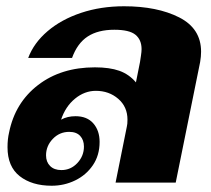

<svg xmlns="http://www.w3.org/2000/svg" viewBox="-20 -583 673 613"><path d="M4 -113Q4 -139 9 -160Q28 -255 101.5 -311.5Q175 -368 283 -368Q330 -368 361 -357Q392 -346 414 -320L427 -385Q428 -392 430 -405Q432 -418 432 -426Q432 -456 412.5 -472Q393 -488 345 -488Q293 -488 260 -466.5Q227 -445 210 -398H70Q88 -446 132 -483.5Q176 -521 239 -542Q302 -563 376 -563Q482 -563 552 -527.5Q622 -492 622 -418Q622 -403 619 -385L541 0H349L385 -179Q387 -186 387 -201Q387 -242 357.5 -267.5Q328 -293 286 -293Q250 -293 219.5 -268Q189 -243 175 -201Q195 -212 221 -212Q258 -212 278 -189Q298 -166 298 -130Q298 -87 276.5 -55.5Q255 -24 220 -7Q185 10 145 10Q82 10 43 -20.5Q4 -51 4 -113ZM248 -115Q248 -136 236 -149Q224 -162 201 -162Q170 -162 148.5 -139.5Q127 -117 127 -87Q127 -66 140 -53Q153 -40 176 -40Q206 -40 227 -62.5Q248 -85 248 -115Z"/></svg>

Font: Taviraj Black
Style: Italic
Weight: 900
Italic angle: -12°
Designer: Katatrad Team
Foundry: CadsonDemak
Version: Version 1.001